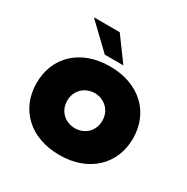

<svg xmlns="http://www.w3.org/2000/svg" viewBox="-142 -717 826 849"><g transform="rotate(30 271.0 -293.0)"><path d="M223.6 -476.1H318.4L231 -595.2H99.1ZM271 8.8C421.4 8.8 517.1 -85.9 517.1 -217.3C517.1 -348.6 421.4 -442.9 271 -442.9C119.1 -442.9 24.9 -348.6 24.9 -217.3C24.9 -85.9 119.1 8.8 271 8.8ZM271 -127.9C218.3 -128.4 181.2 -166 181.2 -217.3C181.2 -268.1 218.3 -305.7 271 -307.1C323.2 -305.7 360.4 -268.1 360.4 -217.3C360.4 -166 323.2 -128.4 271 -127.9Z"/></g></svg>

Font: Now Black
Style: Regular
Weight: 400
Designer: Alfredo Marco Pradil
Foundry: Alfredo Marco Pradil
Version: Version 1.200;hotconv 1.0.109;makeotfexe 2.5.65596